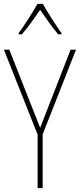

<svg xmlns="http://www.w3.org/2000/svg" viewBox="-20 -970 412 990"><path d="M201 -950H173C149 -907 102 -833 76 -799V-793H93C123 -827 161 -882 187 -919C214 -880 250 -828 280 -793H297V-799C278 -825 226 -905 201 -950ZM187 -311 28 -714H0L174 -276V0H200V-277L372 -714H344Z"/></svg>

Font: Noto Sans Thai Cond Thin
Style: Regular
Weight: 100
Width: 3
Designer: Monotype Design Team
Foundry: Monotype Imaging Inc.
Version: Version 2.002